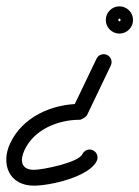

<svg xmlns="http://www.w3.org/2000/svg" viewBox="-33 -549 440 606"><path d="M271.7 -363.8C271.7 -363.8 271.7 -363.8 271.7 -363.8C246.6 -311.5 221.5 -259.1 196.4 -206.8C195.3 -204.5 202.3 -208 208.8 -212.2C215.4 -216.3 221.6 -221 219 -221C130.7 -221 37.8 -179.8 -1 -96.6C-31.5 -31 -4.1 37 74 37C124.9 37 248.8 9.4 272.5 -41.4C278.3 -53.9 272.9 -68.8 260.4 -74.7C247.9 -80.5 233 -75.1 227.2 -62.6C214.7 -35.8 102 -13 74 -13C32.8 -13 29.4 -43.4 44.4 -75.4C74.8 -140.7 150.4 -171 219 -171C221.6 -171 226.6 -173.4 231.4 -176.4C236.1 -179.3 240.4 -182.9 241.5 -185.2C266.6 -237.5 291.7 -289.9 316.7 -342.2C322.7 -354.7 317.5 -369.6 305 -375.5C292.6 -381.5 277.6 -376.3 271.7 -363.8ZM350.9 -486C350.9 -489.3 340.6 -479 343.9 -479C347.2 -479 336.9 -489.3 336.9 -486C336.9 -482.7 347.2 -493 343.9 -493C340.6 -493 350.9 -482.7 350.9 -486ZM386.9 -486C386.9 -509.7 367.6 -529 343.9 -529C320.3 -529 300.9 -509.7 300.9 -486C300.9 -462.3 320.3 -443 343.9 -443C367.6 -443 386.9 -462.3 386.9 -486Z"/></svg>

Font: FRB American Cursive Guidelines Semibold
Style: Italic
Weight: 600
Italic angle: -25°
Version: Version 2.0;Modular Font Editor K font №1